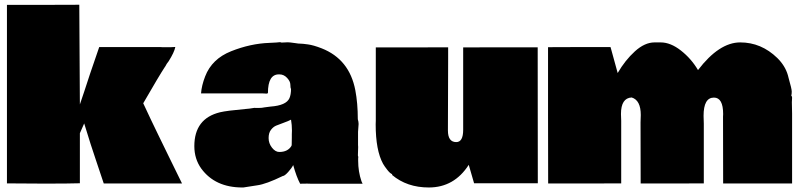

<svg xmlns="http://www.w3.org/2000/svg" viewBox="-20 -787 3443 824"><path d="M667.5 -585 676.8 -584.5H714.4Q717.3 -584.5 722.9 -585Q728.5 -585.4 732.4 -585.4Q728 -562.5 703.6 -523.9Q695.3 -514.2 688.5 -500.5V-501Q663.6 -463.4 594.7 -343.8Q629.9 -268.1 658.2 -210.2Q686.5 -152.3 702.1 -120.1L761.2 0.5H425.3L391.6 -100.1Q371.1 -159.7 341.3 -257.3L322.8 -215.3V-0.5Q275.4 1 171.9 1Q68.4 1 9.8 0V-766.1H165L320.3 -766.6Q320.3 -707.5 321.5 -554.2Q322.8 -400.9 322.8 -338.9L341.3 -393.6Q358.9 -449.7 405.8 -585Z M1072.3 -324.2 1077.1 -323.7H1088.9Q1105.5 -323.7 1114.7 -326.2L1141.1 -329.6Q1208.5 -334.5 1222.2 -365.7Q1229 -381.3 1229 -405.3Q1226.1 -410.2 1226.1 -423.8Q1226.1 -437.5 1212.2 -452.6Q1198.2 -467.8 1179.2 -467.8H1176.8Q1129.9 -467.8 1129.9 -388.2Q1127.4 -384.3 1121.8 -385.3Q1116.2 -386.2 1094.7 -386.2H842.8Q845.2 -419.9 860.4 -459Q889.2 -534.2 971.9 -567.1Q1054.7 -600.1 1136.2 -603L1165.5 -604.5L1181.2 -606Q1184.1 -606 1187 -604.5H1193.4L1215.3 -605.5Q1222.2 -605.5 1246.1 -602.1L1260.3 -600.1Q1263.7 -599.6 1271 -599.6Q1278.3 -599.6 1301.8 -596.4Q1325.2 -593.3 1360.4 -579.6Q1479.5 -532.7 1504.9 -399.9Q1515.6 -343.8 1515.6 -275.4Q1519 -264.2 1519 -254.9L1516.6 -221.2V-164.6Q1517.1 -163.6 1517.1 -156.2L1516.1 -123V-118.7Q1517.6 -116.2 1517.6 -111.8L1517.1 -107.4V-97.2Q1517.1 -50.8 1531.2 -9.3L1536.1 1.5H1315.4L1297.9 1Q1278.3 1 1268.1 1.5Q1252.4 -27.8 1238.3 -78.6Q1231.9 -65.4 1216.6 -48.6Q1201.2 -31.7 1193.8 -31.7Q1121.6 3.4 1084 8.3Q1028.3 17.6 1024.2 17.6Q1020 17.6 1020 17.6Q903.3 17.6 843.8 -63.5Q814 -105 814 -159.7Q814 -278.3 924.3 -305.2Q952.6 -312 1033.7 -319.3L1049.8 -320.8ZM1232.4 -210.9 1232.9 -226.6Q1232.9 -251 1229 -273.4Q1218.3 -267.6 1197.8 -260.3Q1177.2 -252.9 1165 -247.8Q1152.8 -242.7 1142.8 -229.7Q1132.8 -216.8 1132.8 -194.3Q1132.8 -171.9 1147.2 -153.3Q1161.6 -134.8 1178.7 -134.8Q1215.3 -134.8 1231 -161.1L1231.9 -166L1232.4 -196.3Z M1903.3 -537.1 1902.3 -227.1Q1902.3 -177.2 1938 -177.2Q1967.8 -177.2 1967.8 -230V-583.5L2128.4 -584H2287.6L2288.1 -0.5H2014.6L1991.7 -79.6Q1929.2 17.6 1820.3 17.6Q1726.6 17.6 1662.6 -36.1L1663.1 -39.6Q1654.8 -42 1642.6 -57.4Q1630.4 -72.8 1624 -84Q1592.3 -141.6 1592.3 -253.4L1592.8 -269V-583.5H1748L1903.3 -584Z M2975.6 -486.3Q3066.4 -605 3156.7 -605Q3247.1 -605 3315.9 -538.1Q3349.6 -504.9 3361.3 -464.4L3364.7 -451.2Q3377.9 -405.3 3377.9 -394.3Q3377.9 -383.3 3376 -376.5Q3379.4 -373.5 3379.4 -367.7L3378.4 -348.6Q3379.4 -313.5 3379.4 -299.3V0.5H3083.5L3083 -286.6L3083.5 -297.4Q3083.5 -368.2 3043.9 -368.2Q2999.5 -368.2 2999.5 -290L3000.5 -256.3V0L2864.7 0.5H2729.5L2729 -261.7L2730 -293.5Q2730 -356.9 2690.9 -368.7Q2645 -366.2 2645 -297.9L2646 -268.6V0L2488.8 0.5H2332.5L2332 -293V-584.5L2465.8 -585H2600.1L2603.5 -573.2Q2621.6 -509.3 2630.9 -473.6Q2662.6 -528.3 2704.8 -566.7Q2747.1 -605 2789.1 -605Q2802.2 -605 2815.4 -605Q2857.9 -605 2902.3 -570.1Q2946.8 -535.2 2975.6 -486.3Z"/></svg>

Font: Bowlby One
Style: Regular
Weight: 400
Designer: vernon adams
Foundry: vernon adams
Version: Version 1.000